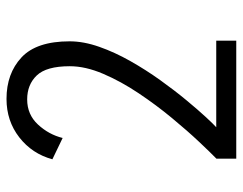

<svg xmlns="http://www.w3.org/2000/svg" viewBox="-98 -648 746 590"><g transform="rotate(-90 275.0 -353.0)"><path d="M82.5 0V-61Q100 -78 133.8 -113.8Q167.5 -149.5 207.2 -197.5Q247 -245.5 283.5 -300Q320 -354.5 343.2 -409Q366.5 -463.5 366.5 -511.5Q366.5 -583.5 338.2 -613Q310 -642.5 264.5 -642.5Q218 -642.5 187.2 -609.2Q156.5 -576 146 -533.5L80.5 -565Q97.5 -627.5 148 -666.8Q198.5 -706 266 -706Q344 -706 393.5 -660Q443 -614 443 -512Q443 -469 426.2 -421.2Q409.5 -373.5 382.5 -325.8Q355.5 -278 324 -234Q292.5 -190 262.5 -153.8Q232.5 -117.5 210 -93.2Q187.5 -69 179 -61.5H445V0Z"/></g></svg>

Font: Trispace SemiCondensed Light
Style: Regular
Weight: 300
Width: 4
Designer: Tyler Finck
Foundry: Etcetera Type Company
Version: Version 1.210; ttfautohint (v1.8.3)